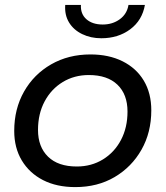

<svg xmlns="http://www.w3.org/2000/svg" viewBox="-20 -757 675 783"><path d="M287 6Q211 6 155.5 -22.5Q100 -51 69 -102.5Q38 -154 38 -223Q38 -313 78 -383.5Q118 -454 188.5 -494.5Q259 -535 349 -535Q424 -535 480 -507Q536 -479 566.5 -428Q597 -377 597 -307Q597 -217 557 -146.5Q517 -76 447.5 -35Q378 6 287 6ZM293 -78Q353 -78 400 -107Q447 -136 473.5 -186.5Q500 -237 500 -302Q500 -372 459 -411.5Q418 -451 342 -451Q283 -451 236 -422.5Q189 -394 162 -343.5Q135 -293 135 -227Q135 -158 176 -118Q217 -78 293 -78ZM393 -601Q350 -601 315 -618Q280 -635 261.5 -665.5Q243 -696 246 -737H310Q308 -700 332.5 -678.5Q357 -657 399 -657Q439 -657 468.5 -678.5Q498 -700 504 -737H571Q560 -674 511 -637.5Q462 -601 393 -601Z"/></svg>

Font: Montserrat Thin Medium
Style: Italic
Weight: 500
Italic angle: -11.3°
Version: Version 9.000